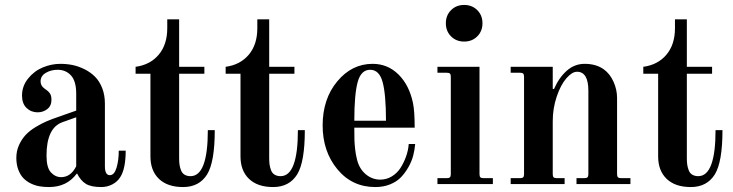

<svg xmlns="http://www.w3.org/2000/svg" viewBox="-20 -744 2964 776"><path d="M168 -115Q168 -66 186 -47Q204 -28 227 -28Q266 -28 288 -72V-270L232 -250Q168 -227 168 -115ZM46 -106Q46 -134 57 -158Q68 -182 84 -199Q100 -216 124 -230.5Q148 -245 168 -253.5Q188 -262 214 -271L288 -297V-365Q288 -416 267 -439Q246 -462 213 -462Q186 -462 165 -449.5Q144 -437 144 -415Q144 -397 160 -386Q174 -377 181 -367.5Q188 -358 188 -341Q188 -316 171 -303Q154 -290 132 -290Q106 -290 87.5 -307.5Q69 -325 69 -358Q69 -396 93.5 -426.5Q118 -457 153 -471.5Q188 -486 224 -486Q250 -486 274 -481Q298 -476 322 -464Q346 -452 364 -434Q382 -416 393 -388Q404 -360 404 -325V-72Q404 -36 424 -36Q442 -36 451 -66Q460 -96 460 -135H488Q488 -62 466 -28Q455 -10 434.5 1Q414 12 389 12Q348 12 327 -1Q306 -14 292 -42H290Q250 12 178 12Q158 12 140 9Q122 6 104.5 -2.5Q87 -11 74.5 -24Q62 -37 54 -58Q46 -79 46 -106Z M528 -446V-474Q587 -482 621.5 -523Q656 -564 656 -630V-666H704V-474H806V-446H704V-105Q704 -90 705.5 -79Q707 -68 711.5 -56Q716 -44 726 -38Q736 -32 750 -32Q820 -32 820 -218H848Q848 -89 817 -39Q785 12 720 12Q657 12 622.5 -21Q588 -54 588 -112V-446Z M892 -446V-474Q951 -482 985.5 -523Q1020 -564 1020 -630V-666H1068V-474H1170V-446H1068V-105Q1068 -90 1069.5 -79Q1071 -68 1075.5 -56Q1080 -44 1090 -38Q1100 -32 1114 -32Q1184 -32 1184 -218H1212Q1212 -89 1181 -39Q1149 12 1084 12Q1021 12 986.5 -21Q952 -54 952 -112V-446Z M1284 -237Q1284 -344 1343 -415Q1402 -486 1486 -486Q1547 -486 1590.5 -443Q1634 -400 1649 -328Q1656 -296 1656 -228H1412Q1412 -196 1412.5 -179Q1413 -162 1415.5 -140Q1418 -118 1423 -99Q1432 -62 1458 -40Q1484 -18 1517 -18Q1542 -18 1563.5 -31Q1585 -44 1598.5 -65Q1612 -86 1621 -111Q1630 -136 1632 -162H1658Q1656 -138 1650 -115Q1644 -92 1631 -69Q1618 -46 1601 -28Q1584 -10 1557 1Q1530 12 1497 12Q1403 12 1343.5 -60Q1284 -132 1284 -237ZM1412 -256H1540Q1540 -362 1526.5 -412Q1513 -462 1476 -462Q1439 -462 1425.5 -412Q1412 -362 1412 -256Z M1803 -597Q1782 -618 1782 -650Q1782 -682 1803 -703Q1824 -724 1856 -724Q1888 -724 1909 -703Q1930 -682 1930 -650Q1930 -618 1909 -597Q1888 -576 1856 -576Q1824 -576 1803 -597ZM1748 0V-24H1786Q1795 -24 1798.5 -27.5Q1802 -31 1802 -40V-434Q1802 -443 1798.5 -446.5Q1795 -450 1786 -450H1748V-474H1918V-40Q1918 -31 1921.5 -27.5Q1925 -24 1934 -24H1972V0Z M2044 0V-24H2082Q2091 -24 2094.5 -27.5Q2098 -31 2098 -40V-434Q2098 -443 2094.5 -446.5Q2091 -450 2082 -450H2044V-474H2214V-385L2219 -384Q2239 -430 2270.5 -458Q2302 -486 2343 -486Q2389 -486 2420 -464Q2445 -446 2459.5 -414Q2474 -382 2474 -348V-40Q2474 -31 2477.5 -27.5Q2481 -24 2490 -24H2528V0H2310V-24H2342Q2351 -24 2354.5 -27.5Q2358 -31 2358 -40V-377Q2358 -454 2312 -454Q2292 -454 2269 -427.5Q2246 -401 2230 -353.5Q2214 -306 2214 -254V-40Q2214 -31 2217.5 -27.5Q2221 -24 2230 -24H2262V0Z M2580 -446V-474Q2639 -482 2673.5 -523Q2708 -564 2708 -630V-666H2756V-474H2858V-446H2756V-105Q2756 -90 2757.5 -79Q2759 -68 2763.5 -56Q2768 -44 2778 -38Q2788 -32 2802 -32Q2872 -32 2872 -218H2900Q2900 -89 2869 -39Q2837 12 2772 12Q2709 12 2674.5 -21Q2640 -54 2640 -112V-446Z"/></svg>

Font: Old Standard TT
Style: Bold
Weight: 700
Designer: Alexey Kryukov <alexios@thessalonica.org.ru>
Version: Version 2.2